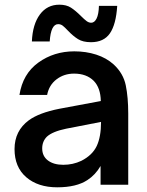

<svg xmlns="http://www.w3.org/2000/svg" viewBox="-20 -788 626 819"><path d="M42 -152Q42 -230 103 -275Q147 -307 233 -324L410 -357Q409 -413 380 -443Q349 -474 296 -474Q253 -474 221 -449.5Q189 -425 181 -383H63Q77 -473 143.5 -521Q210 -569 297 -569Q347 -569 390.5 -555Q434 -541 465 -513Q506 -475 516.5 -424Q527 -373 527 -303V0H409V-80Q387 -42 353 -20Q306 11 224 11Q142 11 92 -32Q42 -75 42 -152ZM327 -102Q374 -126 392.5 -165Q411 -204 411 -268L262 -239Q204 -227 180 -205Q160 -185 160 -155Q160 -122 184.5 -103.5Q209 -85 250 -85Q291 -85 327 -102ZM270 -657Q256 -672 247.5 -678.5Q239 -685 228 -685Q197 -685 192 -611H116Q119 -684 150 -726Q181 -768 233 -768Q263 -768 282.5 -755.5Q302 -743 326 -719Q340 -705 349.5 -698Q359 -691 369 -691Q383 -691 392 -709Q401 -727 402 -763H480Q475 -684 449 -646Q423 -608 368 -608Q334 -608 313 -621Q292 -634 270 -657Z"/></svg>

Font: Open Sauce One SemiBold
Style: Regular
Weight: 600
Designer: Alfredo Marco Pradil
Foundry: Creative Sauce Fz LLC
Version: Version 1.477